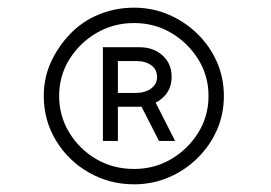

<svg xmlns="http://www.w3.org/2000/svg" viewBox="-20 -734 705 500"><path d="M329 -254Q265 -254 211 -285Q157 -316 125.5 -368.5Q94 -421 94 -484Q94 -532 113 -573Q132 -614 163.5 -646.5Q195 -679 238 -696.5Q281 -714 329 -714Q377 -714 419 -696Q461 -678 493.5 -646.5Q526 -615 544.5 -573.5Q563 -532 563 -484Q563 -436 544.5 -394.5Q526 -353 493 -321Q460 -289 418 -271.5Q376 -254 329 -254ZM329 -294Q382 -294 425.5 -319.5Q469 -345 496 -388Q523 -431 523 -484Q523 -537 496 -580Q469 -623 425.5 -648.5Q382 -674 329 -674Q276 -674 232 -648.5Q188 -623 161 -580Q134 -537 134 -484Q134 -432 160.5 -388.5Q187 -345 231 -319.5Q275 -294 329 -294ZM394 -367 343 -467 378 -481 436 -367ZM248 -367V-611H343Q380 -611 403.5 -589.5Q427 -568 427 -534Q427 -499 401.5 -477.5Q376 -456 342 -456H262L287 -470V-367ZM287 -479 264 -492H333Q358 -492 373.5 -503.5Q389 -515 389 -533Q389 -553 374 -564Q359 -575 335 -575H261L287 -589Z"/></svg>

Font: Lexend Tera ExtraLight
Style: Regular
Weight: 250
Designer: Bonnie Shaver-Troup, Thomas Jockin
Foundry: Lexend
Version: Version 1.007